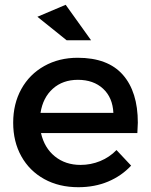

<svg xmlns="http://www.w3.org/2000/svg" viewBox="-20 -777 628 801"><path d="M555 -265Q555 -252 553 -222H151Q165 -160 209 -124.5Q253 -89 316 -89Q359 -89 398 -105Q437 -121 466 -151L527 -86Q487 -43 431 -19.5Q375 4 307 4Q226 4 164.5 -30Q103 -64 69 -125Q35 -186 35 -265Q35 -344 69 -405.5Q103 -467 164.5 -501.5Q226 -536 304 -536Q430 -536 492.5 -465Q555 -394 555 -265ZM305 -444Q242 -444 200.5 -407Q159 -370 149 -306H453Q450 -370 410 -407Q370 -444 305 -444ZM258 -609 136 -707 254 -757 360 -609Z"/></svg>

Font: Sapa
Style: Regular
Weight: 400
Version: Version 1.20 June 8, 2016